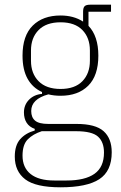

<svg xmlns="http://www.w3.org/2000/svg" viewBox="-20 -586 515 818"><path d="M456 63Q456 143 403 177.5Q350 212 238 212Q132 212 87.5 178Q43 144 43 81Q43 33 66 7Q89 -19 128 -30V-37Q105 -45 93.5 -63Q82 -81 82 -107Q82 -139 103.5 -161Q125 -183 159 -186V-194Q119 -212 97.5 -250.5Q76 -289 76 -349Q76 -434 119.5 -477Q163 -520 238 -520Q294 -520 334 -494V-536Q334 -553 340.5 -559.5Q347 -566 364 -566H453V-536H357V-476Q399 -432 399 -349Q399 -264 356 -221Q313 -178 238 -178Q210 -178 186 -184Q113 -164 113 -113Q113 -86 129.5 -72Q146 -58 186 -58H306Q387 -58 421.5 -27Q456 4 456 63ZM423 64Q423 19 397.5 -4Q372 -27 304 -27H158Q121 -15 98.5 7.5Q76 30 76 77Q76 128 110.5 155.5Q145 183 211 183H264Q342 183 382.5 154.5Q423 126 423 64ZM238 -207Q299 -207 331 -240Q363 -273 363 -327V-371Q363 -425 331 -458Q299 -491 238 -491Q177 -491 144.5 -458Q112 -425 112 -371V-327Q112 -273 144.5 -240Q177 -207 238 -207Z"/></svg>

Font: IBM Plex Sans Cond ExtLt
Style: Regular
Weight: 200
Width: 3
Designer: Mike Abbink, Paul van der Laan, Pieter van Rosmalen
Foundry: Bold Monday
Version: Version 1.3